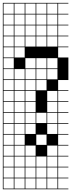

<svg xmlns="http://www.w3.org/2000/svg" viewBox="-20 -1025 502 1352"><path d="M0 307.7V-1004.8H461.5V-1000H389.4V-927.9H461.5V-923.1H389.4V-851H461.5V-846.2H389.4V-774H461.5V-769.2H389.4V-697.1H461.5V-692.3H389.4V-620.2H461.5V-461.5H389.4V-389.4H461.5V-384.6H389.4V-312.5H461.5V-307.7H389.4V-235.6H461.5V-230.8H389.4V-158.7H461.5V-153.8H389.4V-81.7H461.5V-76.9H389.4V-4.8H461.5V0H389.4V72.1H461.5V76.9H389.4V149H461.5V153.8H389.4V226H461.5V230.8H389.4V302.9H461.5V307.7ZM312.5 -927.9H384.6V-1000H312.5ZM81.7 -927.9H153.8V-1000H81.7ZM158.7 -927.9H230.8V-1000H158.7ZM235.6 -927.9H307.7V-1000H235.6ZM4.8 -927.9H76.9V-1000H4.8ZM312.5 -851H384.6V-923.1H312.5ZM158.7 -851H230.8V-923.1H158.7ZM81.7 -851H153.8V-923.1H81.7ZM235.6 -851H307.7V-923.1H235.6ZM4.8 -851H76.9V-923.1H4.8ZM312.5 -774H384.6V-846.2H312.5ZM158.7 -774H230.8V-846.2H158.7ZM81.7 -774H153.8V-846.2H81.7ZM235.6 -774H307.7V-846.2H235.6ZM4.8 -774H76.9V-846.2H4.8ZM4.8 -697.1H76.9V-769.2H4.8ZM312.5 -697.1H384.6V-769.2H312.5ZM158.7 -697.1H230.8V-769.2H158.7ZM235.6 -697.1H307.7V-769.2H235.6ZM81.7 -697.1H153.8V-769.2H81.7ZM4.8 -620.2H76.9V-692.3H4.8ZM81.7 -620.2H153.8V-692.3H81.7ZM4.8 -543.3H76.9V-615.4H4.8ZM312.5 -543.3H384.6V-615.4H312.5ZM158.7 -543.3H230.8V-615.4H158.7ZM235.6 -543.3H307.7V-615.4H235.6ZM4.8 -466.3H76.9V-538.5H4.8ZM158.7 -466.3H230.8V-538.5H158.7ZM81.7 -466.3H153.8V-538.5H81.7ZM235.6 -466.3H307.7V-538.5H235.6ZM312.5 -466.3H384.6V-538.5H312.5ZM4.8 -389.4H76.9V-461.5H4.8ZM158.7 -389.4H230.8V-461.5H158.7ZM81.7 -389.4H153.8V-461.5H81.7ZM235.6 -389.4H307.7V-461.5H235.6ZM312.5 -312.5H384.6V-384.6H312.5ZM158.7 -312.5H230.8V-384.6H158.7ZM81.7 -312.5H153.8V-384.6H81.7ZM4.8 -312.5H76.9V-384.6H4.8ZM158.7 -235.6H230.8V-307.7H158.7ZM81.7 -235.6H153.8V-307.7H81.7ZM4.8 -235.6H76.9V-307.7H4.8ZM312.5 -235.6H384.6V-307.7H312.5ZM4.8 -158.7H76.9V-230.8H4.8ZM235.6 -158.7H307.7V-230.8H235.6ZM158.7 -158.7H230.8V-230.8H158.7ZM312.5 -158.7H384.6V-230.8H312.5ZM81.7 -158.7H153.8V-230.8H81.7ZM230.8 -153.8H158.7V-81.7H230.8ZM81.7 -81.7H153.8V-153.8H81.7ZM312.5 -81.7H384.6V-153.8H312.5ZM4.8 -81.7H76.9V-153.8H4.8ZM235.6 -4.8H307.7V-76.9H235.6ZM81.7 -4.8H153.8V-76.9H81.7ZM4.8 -4.8H76.9V-76.9H4.8ZM158.7 72.1H230.8V0H158.7ZM81.7 72.1H153.8V0H81.7ZM312.5 72.1H384.6V0H312.5ZM4.8 72.1H76.9V0H4.8ZM235.6 149H307.7V76.9H235.6ZM81.7 149H153.8V76.9H81.7ZM312.5 149H384.6V76.9H312.5ZM4.8 149H76.9V76.9H4.8ZM158.7 149H230.8V76.9H158.7ZM235.6 226H307.7V153.8H235.6ZM158.7 226H230.8V153.8H158.7ZM312.5 226H384.6V153.8H312.5ZM81.7 226H153.8V153.8H81.7ZM4.8 226H76.9V153.8H4.8ZM235.6 302.9H307.7V230.8H235.6ZM158.7 302.9H230.8V230.8H158.7ZM312.5 302.9H384.6V230.8H312.5ZM81.7 302.9H153.8V230.8H81.7ZM4.8 302.9H76.9V230.8H4.8Z"/></svg>

Font: Jacquarda Bastarda 9 Charted
Style: Regular
Weight: 400
Designer: Sarah Cadigan-Fried
Version: Version 1.000; ttfautohint (v1.8.4.7-5d5b)